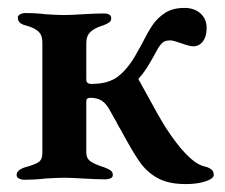

<svg xmlns="http://www.w3.org/2000/svg" viewBox="-20 -451 568 485"><path d="M284 -125Q280 -131 277.5 -136Q275 -141 273 -145Q268 -153 258 -171.5Q248 -190 236.5 -197Q225 -204 208 -204Q198 -204 198 -195V-66Q198 -51 208.5 -43.5Q219 -36 244 -28Q255 -24 260 -20Q265 -16 265 -9Q265 -3 259 -0.5Q253 2 246 2Q225 2 191 0Q159 -2 142 -2Q126 -2 94 0Q70 3 41 3Q34 3 28 0Q22 -3 22 -9Q22 -21 42 -28Q68 -35 77.5 -41.5Q87 -48 87 -64V-345Q87 -362 77 -371.5Q67 -381 44 -387Q25 -392 25 -406Q25 -412 31 -415Q37 -418 44 -418Q73 -418 95 -415Q125 -413 141 -413Q159 -413 189 -415Q223 -417 242 -417Q261 -417 261 -405Q261 -398 256 -394.5Q251 -391 241 -387Q218 -380 208 -370Q198 -360 198 -343V-250Q198 -239 211 -239Q253 -239 277 -257Q301 -275 321 -309Q324 -314 340 -343Q355 -373 367 -390Q379 -407 398 -419Q417 -431 446 -431Q471 -431 486.5 -417Q502 -403 502 -380Q502 -359 492.5 -346.5Q483 -334 468 -334Q459 -334 437 -342Q433 -343 424.5 -346Q416 -349 410 -349Q398 -349 391.5 -344Q385 -339 377 -325L366 -305Q347 -271 334 -257Q330 -253 330 -251.5Q330 -250 331 -248Q332 -246 333 -245L349 -216Q378 -162 399 -128Q456 -41 495 -31Q508 -28 514 -23Q520 -18 520 -9Q520 0 499.5 7Q479 14 449 14Q406 14 378.5 -1Q351 -16 332.5 -42.5Q314 -69 284 -125Z"/></svg>

Font: EB Garamond SemiBold
Style: Regular
Weight: 600
Designer: Georg Duffner and Octavio Pardo
Foundry: Georg Duffner
Version: Version 1.000